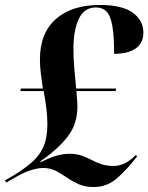

<svg xmlns="http://www.w3.org/2000/svg" viewBox="-22 -744 598 774"><path d="M356 10Q320 10 294 -2Q268 -14 246.5 -29Q225 -44 202.5 -55.5Q180 -67 150 -67Q128 -66 102.5 -58Q77 -50 45 -32L3 -8L-2 -17L30 -35Q74 -62 105 -88.5Q136 -115 152.5 -151Q169 -187 169 -245Q169 -274 164.5 -310Q160 -346 154 -377H60L62 -387H151Q147 -414 143 -444.5Q139 -475 139 -505Q139 -610 203 -667Q267 -724 381 -724Q470 -724 513 -693Q556 -662 556 -612Q556 -571 525.5 -549Q495 -527 438 -527Q438 -601 430.5 -641.5Q423 -682 407 -698Q391 -714 364 -714Q318 -714 296 -668.5Q274 -623 274 -546Q274 -508 277.5 -468.5Q281 -429 285 -387H446L444 -377H286Q287 -360 288.5 -344.5Q290 -329 290 -313Q290 -244 250.5 -193Q211 -142 141 -94L142 -90Q173 -106 201 -115Q229 -124 259 -124Q286 -124 306.5 -117Q327 -110 345.5 -100Q364 -90 385.5 -82.5Q407 -75 436 -75Q483 -75 525 -119L531 -114Q492 -63 451 -26.5Q410 10 356 10Z"/></svg>

Font: Noto Serif Display SemiCondensed
Style: Bold Italic
Weight: 700
Width: 4
Italic angle: -12°
Designer: Monotype Design Team
Foundry: Monotype Imaging Inc.
Version: Version 2.009